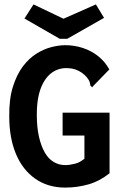

<svg xmlns="http://www.w3.org/2000/svg" viewBox="-20 -839 540 871"><path d="M276 12Q197 12 139.5 -28.5Q82 -69 52 -141.5Q22 -214 22 -310Q21 -390 38.5 -445.5Q56 -501 84 -538Q112 -575 146 -596Q180 -617 214 -625.5Q248 -634 276 -634Q317 -634 355.5 -621.5Q394 -609 425 -584.5Q456 -560 476 -524L404 -450L398 -443L390 -451Q389 -459 387 -466.5Q385 -474 375 -487Q365 -499 352 -508.5Q339 -518 321.5 -524Q304 -530 279 -530Q259 -530 239.5 -522.5Q220 -515 203.5 -499.5Q187 -484 174 -459Q161 -434 154 -399.5Q147 -365 147 -319Q147 -260 157 -217.5Q167 -175 183.5 -146.5Q200 -118 224 -104Q248 -90 276 -90Q288 -90 299 -92Q310 -94 321 -96.5Q332 -99 342.5 -105Q353 -111 363 -119V-224H264V-328H477V-53Q432 -17 381 -2.5Q330 12 276 12ZM415 -819 452 -758 285 -663H251L91 -755L132 -819L268 -754Z"/></svg>

Font: Inconsolata ExtraBold
Style: Regular
Weight: 800
Designer: Raph Levien, Cyreal, Brenton Simpson
Foundry: Raph Levien, Cyreal, Google
Version: Version 3.001